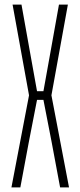

<svg xmlns="http://www.w3.org/2000/svg" viewBox="-20 -820 352 840"><path d="M30 0 107 -403 35 -800H74L108 -610L142 -421H170L204 -610L238 -800H277L205 -403L282 0H243L206 -198L170 -383H142L106 -198L69 0Z"/></svg>

Font: Big Shoulders Text SC Thin
Style: Regular
Weight: 100
Designer: Patric King
Foundry: XO Type Co
Version: Version 2.002